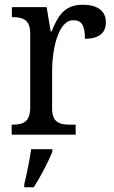

<svg xmlns="http://www.w3.org/2000/svg" viewBox="-20 -566 479 807"><path d="M29 0H298V-42H273C233 -42 199 -50 199 -109V-270C199 -353 223 -481 288 -481C324 -481 337 -458 337 -403C400 -403 425 -431 425 -472C425 -518 393 -546 327 -546C248 -546 222 -495 197 -434H193L176 -536H30V-494H33C73 -494 107 -485 107 -426V-114C107 -51 74 -42 32 -42H29ZM82 208V221H122C149 179 184 113 200 71V61H111C104 109 93 164 82 208Z"/></svg>

Font: Noto Serif Georgian SemiCondensed
Style: Regular
Weight: 400
Width: 4
Designer: Monotype Design Team, Akaki Razmadze
Foundry: Google LLC
Version: Version 2.003